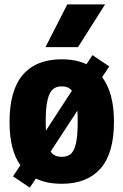

<svg xmlns="http://www.w3.org/2000/svg" viewBox="-20 -828 563 876"><path d="M500 -272.5Q500 -129 438.8 -59.2Q377.5 10.5 261.5 10.5Q193 10.5 143.5 -13.5L116 28L39.5 -23.5L73 -74Q23.5 -143.5 23.5 -271Q23.5 -416.5 84.5 -487Q145.5 -557.5 261.5 -557.5Q326.5 -557.5 374.5 -535L402 -576.5L478.5 -525L446 -476Q500 -404.5 500 -272.5ZM188.5 -273Q188.5 -257 189.5 -232L308 -414Q299.5 -425 288 -429.5Q276.5 -434 261.5 -434Q237 -434 221.2 -420.8Q205.5 -407.5 197 -372.2Q188.5 -337 188.5 -273ZM334.5 -270.5Q334.5 -300 333 -323L211 -136.5Q220 -123.5 232.2 -118Q244.5 -112.5 261.5 -112.5Q287 -112.5 302.5 -125.2Q318 -138 326.2 -172.5Q334.5 -207 334.5 -270.5ZM187.5 -613 287 -808H459.5L336 -613Z"/></svg>

Font: Encode Sans Condensed ExtraBold
Style: Regular
Weight: 800
Width: 3
Designer: Multiple Designers
Foundry: Impallari Type
Version: Version 2.000